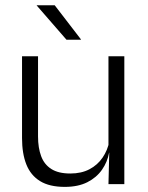

<svg xmlns="http://www.w3.org/2000/svg" viewBox="-20 -702 565 732"><path d="M64 -487.5H125V-181.5Q125 -138.5 136.8 -106.8Q148.5 -75 175.5 -57.8Q202.5 -40.5 248 -40.5Q290.5 -40.5 321.2 -56.8Q352 -73 371.2 -101.2Q390.5 -129.5 397 -164.5L409.5 -120H396Q389.5 -84.5 368.8 -54.8Q348 -25 312.8 -7.2Q277.5 10.5 227 10.5Q168.5 10.5 132.8 -11.5Q97 -33.5 80.5 -75Q64 -116.5 64 -175.5ZM393.5 -487.5H454V0H393.5L396.5 -120.5L393.5 -123.5ZM288.5 -552 188.5 -682H120V-681L233.5 -550.5H288.5Z"/></svg>

Font: Anek Kannada Medium Light
Style: Regular
Weight: 300
Version: Version 1.003